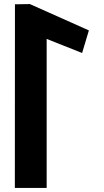

<svg xmlns="http://www.w3.org/2000/svg" viewBox="-20 -924 510 944"><path d="M209.4 0V-732.6L383.7 -663.5L417 -774.5L126.8 -904L53.5 -902.9L53 0Z"/></svg>

Font: Stormning
Style: Bold
Weight: 400
Designer: Robert Jablonski, Mew Too
Foundry: Cannot Into Space Fonts
Version: Version 0.90